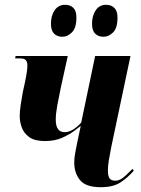

<svg xmlns="http://www.w3.org/2000/svg" viewBox="-20 -769 585 799"><path d="M399 10Q337 10 313 -19.5Q289 -49 289 -92Q289 -111 292.5 -130Q296 -149 300 -169L316 -245Q307 -238 287 -223Q267 -208 237 -195Q207 -182 167 -182Q124 -182 101.5 -198.5Q79 -215 70.5 -239Q62 -263 62 -285Q62 -305 66 -332Q70 -359 75 -386L84 -427Q94 -475 94 -496Q94 -510 88 -518Q82 -526 63 -526H43L45 -536H262L233 -404Q225 -366 218.5 -331Q212 -296 212 -271Q212 -219 249 -219Q266 -219 283.5 -229.5Q301 -240 318 -259L376 -536H523L443 -157Q437 -128 433 -103Q429 -78 429 -59Q429 -36 436 -26.5Q443 -17 460 -17Q474 -17 488 -26.5Q502 -36 531 -66L537 -59Q512 -30 481.5 -10Q451 10 399 10ZM411 -616Q389 -616 376 -629Q363 -642 363 -670Q363 -704 378.5 -726.5Q394 -749 421 -749Q443 -749 456 -736Q469 -723 469 -696Q469 -652 450.5 -634Q432 -616 411 -616ZM240 -616Q218 -616 205 -629Q192 -642 192 -670Q192 -704 207.5 -726.5Q223 -749 251 -749Q272 -749 285 -736.5Q298 -724 298 -696Q298 -653 279.5 -634.5Q261 -616 240 -616Z"/></svg>

Font: Noto Serif Display ExtraCondensed ExtraBold
Style: Italic
Weight: 800
Width: 2
Italic angle: -12°
Designer: Monotype Design Team
Foundry: Monotype Imaging Inc.
Version: Version 2.009